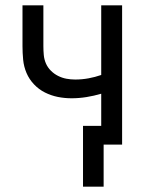

<svg xmlns="http://www.w3.org/2000/svg" viewBox="-20 -540 540 717"><path d="M290 157V-70H358V-190Q331 -182 303 -177.5Q275 -173 247 -173Q221 -173 196 -178Q171 -183 148 -194.5Q125 -206 107 -225Q89 -244 79 -267.5Q69 -291 66.5 -316.5Q64 -342 64 -368V-520H142V-368Q142 -351 143.5 -334.5Q145 -318 151.5 -303Q158 -288 170 -276Q182 -264 197 -256.5Q212 -249 228 -246Q244 -243 261 -243Q286 -243 310.5 -247.5Q335 -252 358 -260V-520H436V0H367V157Z"/></svg>

Font: Iosevka NFM
Style: Regular
Weight: 400
Monospace: yes
Designer: Belleve Invis
Foundry: Belleve Invis
Version: Version 29.0.4; ttfautohint (v1.8.4);Nerd Fonts 3.3.0